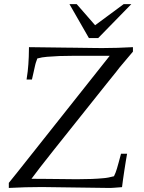

<svg xmlns="http://www.w3.org/2000/svg" viewBox="-20 -925 707 945"><path d="M23.4 0V-24.9L65.4 -77.1L520 -650.4H344.7Q305.2 -650.4 272.5 -649.2Q239.7 -647.9 211.9 -645.5Q199.7 -644.5 187.7 -642.6Q175.8 -640.6 163.6 -637.2Q161.1 -629.4 159.4 -625Q157.7 -620.6 156.5 -616.9Q155.3 -613.3 154.1 -608.4Q152.8 -603.5 150.9 -594.7Q148.9 -585.9 145.8 -571.5Q142.6 -557.1 137.2 -533.7H110.8Q117.7 -577.1 119.6 -608.9Q122.1 -640.6 122.6 -692.9L318.4 -690.4Q327.6 -690.4 343.5 -690.2Q359.4 -689.9 377.9 -689.7Q396.5 -689.5 415.5 -689.2Q434.6 -689 450.4 -688.7Q466.3 -688.5 476.6 -688.5Q486.8 -688.5 487.8 -688.5Q554.7 -688.5 634.3 -692.9V-670.9L568.4 -592.8Q567.4 -590.8 551.8 -571.3Q536.1 -551.8 505.4 -513.7L246.1 -188.5Q166.5 -88.4 134.8 -44.9Q151.9 -44.4 184.3 -44.7Q216.8 -44.9 264.2 -43.9L347.2 -43H364.3Q400.9 -43 431.4 -44.2Q461.9 -45.4 488.3 -47.9Q501 -48.8 513.9 -51.3Q526.9 -53.7 541 -57.6Q545.4 -66.4 548.6 -74.7Q551.8 -83 555.4 -94.7Q559.1 -106.4 563.7 -124Q568.4 -141.6 575.7 -168.5H605.5Q602.5 -152.8 599.1 -130.9Q595.7 -108.9 592 -85.7Q588.4 -62.5 585.4 -40.8Q582.5 -19 580.6 -3.9Q560.1 -2.4 542.7 -1Q525.4 0.5 511.2 0L186 -4.4Q104 -4.4 23.4 0ZM321.8 -904.8H357.4L448.2 -800.8L588.9 -904.8H626.5L463.4 -737.8H417.5Z"/></svg>

Font: XB Kayhan
Style: Italic
Weight: 400
Italic angle: -12°
Designer: Behnam
Foundry: Irmug
Version: Version 7.300 2009